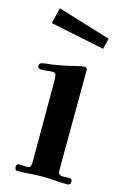

<svg xmlns="http://www.w3.org/2000/svg" viewBox="-120 -834 584 893"><g transform="rotate(15 172.0 -387.0)"><path d="M314 -12Q314 4 298 4Q269 4 239 1.5Q209 -1 179 -1Q149 -1 118.5 1.5Q88 4 58 4Q51 4 48 -1.5Q45 -7 45 -12Q45 -28 60 -28Q70 -28 79 -27Q88 -26 97 -26Q109 -26 112.5 -34Q116 -42 116 -52V-449Q116 -459 114 -471.5Q112 -484 98 -484Q85 -484 71 -482Q57 -480 43 -480Q37 -480 31.5 -483Q26 -486 26 -493Q26 -506 39 -510Q50 -512 62.5 -513.5Q75 -515 86 -516Q121 -521 154.5 -528.5Q188 -536 222 -544Q225 -544 228 -544.5Q231 -545 233 -545Q248 -545 248 -533Q248 -413 247 -292.5Q246 -172 246 -52Q246 -34 254 -29.5Q262 -25 274.5 -26Q287 -27 300 -27Q314 -27 314 -12ZM309 -700 296 -648 35 -702 53 -778Z"/></g></svg>

Font: Kaisei Decol
Style: Bold
Weight: 700
Designer: Font-Kai, 金井和夫
Foundry: KAZUO KANAI
Version: Version 5.003